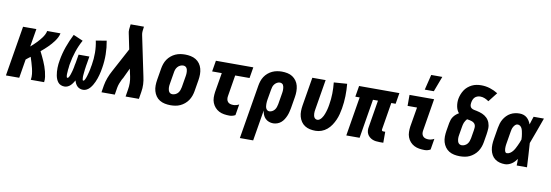

<svg xmlns="http://www.w3.org/2000/svg" viewBox="-66 -1252 5632 1961"><g transform="rotate(10 2750.0 -272.0)"><path d="M0 0 86 -520H224L193 -334Q208 -347 223 -361Q238 -375 252 -389.5Q266 -404 279 -419Q292 -434 303.5 -450Q315 -466 324 -484Q333 -502 336 -520H474Q470 -498 459.5 -477.5Q449 -457 435.5 -438Q422 -419 406.5 -401.5Q391 -384 374.5 -367.5Q358 -351 340.5 -335.5Q323 -320 305 -305Q317 -281 328.5 -257.5Q340 -234 350.5 -209.5Q361 -185 370 -160Q379 -135 385.5 -109Q392 -83 396 -55.5Q400 -28 396 0H258Q263 -31 259.5 -61Q256 -91 249 -119.5Q242 -148 233.5 -176Q225 -204 216 -231Q204 -222 192.5 -213Q181 -204 170 -195L138 0Z M608 8Q588 8 570 0.5Q552 -7 540.5 -21.5Q529 -36 522 -53.5Q515 -71 511.5 -90Q508 -109 506.5 -128.5Q505 -148 505.5 -168Q506 -188 508 -208Q510 -228 514 -248Q526 -320 551 -390.5Q576 -461 610 -528L710 -485Q677 -425 655.5 -360.5Q634 -296 623 -231Q622 -226 621 -220.5Q620 -215 619.5 -209.5Q619 -204 618.5 -198.5Q618 -193 617.5 -187.5Q617 -182 616 -177Q615 -172 614.5 -166.5Q614 -161 614 -155.5Q614 -150 613.5 -144.5Q613 -139 612.5 -133.5Q612 -128 612 -122.5Q612 -117 612 -112Q612 -107 613 -101.5Q614 -96 615.5 -90.5Q617 -85 622 -85Q629 -85 633.5 -91.5Q638 -98 641 -104Q644 -110 646.5 -116.5Q649 -123 651 -129.5Q653 -136 655 -142.5Q657 -149 659 -155.5Q661 -162 662.5 -168.5Q664 -175 665.5 -181.5Q667 -188 668.5 -194.5Q670 -201 671 -207.5Q672 -214 673 -220.5Q674 -227 675.5 -233.5Q677 -240 678.5 -246.5Q680 -253 681 -260L694 -338H806L793 -260Q792 -254 791 -248.5Q790 -243 789 -237.5Q788 -232 787.5 -226Q787 -220 786 -214.5Q785 -209 784 -203.5Q783 -198 783 -192.5Q783 -187 782 -181Q781 -175 780.5 -169.5Q780 -164 779.5 -158.5Q779 -153 778.5 -147.5Q778 -142 777.5 -136Q777 -130 777 -124.5Q777 -119 777.5 -113.5Q778 -108 778.5 -102.5Q779 -97 780 -91Q781 -85 787 -85Q794 -85 798 -91.5Q802 -98 805 -104Q808 -110 810.5 -116.5Q813 -123 815 -129.5Q817 -136 819 -142Q821 -148 822.5 -154.5Q824 -161 826 -167.5Q828 -174 829.5 -180.5Q831 -187 832.5 -193.5Q834 -200 835.5 -206.5Q837 -213 838 -219.5Q839 -226 840 -232.5Q841 -239 842.5 -245.5Q844 -252 845 -258Q856 -322 855.5 -386Q855 -450 842 -510L952 -528Q965 -460 966 -389Q967 -318 955 -246Q952 -227 948 -208Q944 -189 939 -170Q934 -151 927.5 -132.5Q921 -114 913 -96Q905 -78 894.5 -60.5Q884 -43 870.5 -27.5Q857 -12 838.5 -2Q820 8 801 8Q783 8 767 2Q751 -4 739.5 -15.5Q728 -27 720.5 -42Q713 -57 709 -73Q700 -58 690.5 -44Q681 -30 668.5 -18Q656 -6 640 1Q624 8 608 8Z M991 0 1003 -74Q1010 -114 1025 -154Q1040 -194 1061 -232L1194 -480L1164 -626Q1164 -628 1163 -630Q1162 -632 1162 -635Q1156 -657 1157.5 -680.5Q1159 -704 1163 -728L1164 -735H1302L1301 -728Q1298 -708 1296 -688Q1294 -668 1298 -649L1385 -232Q1394 -194 1396 -154Q1398 -114 1391 -74L1379 0H1241L1253 -74Q1259 -108 1258.5 -142.5Q1258 -177 1251 -209L1234 -288L1183 -180Q1181 -178 1180.5 -176.5Q1180 -175 1179 -174L1178 -173Q1177 -171 1176.5 -169.5Q1176 -168 1175 -167L1174 -166Q1163 -144 1154 -120.5Q1145 -97 1141 -74L1129 0Z M1707 8Q1677 8 1648 2Q1619 -4 1595 -18.5Q1571 -33 1555 -56Q1539 -79 1531 -107Q1523 -135 1523.5 -164.5Q1524 -194 1529 -225L1549 -345Q1553 -369 1561.5 -394Q1570 -419 1585 -441Q1600 -463 1621 -480.5Q1642 -498 1666.5 -509Q1691 -520 1716 -524Q1741 -528 1766 -528Q1796 -528 1825 -522Q1854 -516 1878 -501.5Q1902 -487 1918.5 -464Q1935 -441 1942.5 -413Q1950 -385 1950 -355.5Q1950 -326 1945 -295L1925 -175Q1921 -151 1912 -126Q1903 -101 1888 -79Q1873 -57 1852 -39.5Q1831 -22 1807 -11Q1783 0 1757.5 4Q1732 8 1707 8ZM1707 -106Q1723 -106 1739 -113.5Q1755 -121 1765.5 -134Q1776 -147 1781.5 -162.5Q1787 -178 1790 -194L1810 -314Q1812 -325 1812.5 -336Q1813 -347 1812.5 -357.5Q1812 -368 1809.5 -378Q1807 -388 1801.5 -396.5Q1796 -405 1786.5 -409.5Q1777 -414 1766 -414Q1750 -414 1734.5 -406.5Q1719 -399 1708 -386Q1697 -373 1691.5 -357.5Q1686 -342 1684 -326L1664 -206Q1662 -195 1661 -184Q1660 -173 1661 -162.5Q1662 -152 1664.5 -142Q1667 -132 1672.5 -123.5Q1678 -115 1687 -110.5Q1696 -106 1707 -106Z M2319 8Q2290 8 2262 3.5Q2234 -1 2210 -13.5Q2186 -26 2168 -46.5Q2150 -67 2140 -92.5Q2130 -118 2129.5 -146.5Q2129 -175 2133 -204L2167 -406H2067L2086 -520H2474L2455 -406H2306L2270 -186Q2267 -169 2269.5 -153.5Q2272 -138 2281.5 -126.5Q2291 -115 2306 -110.5Q2321 -106 2338 -106Q2353 -106 2368.5 -110Q2384 -114 2398 -122L2379 -8Q2365 0 2349.5 4Q2334 8 2319 8Z M2602 215H2464L2557 -345Q2561 -369 2569 -393.5Q2577 -418 2591.5 -440Q2606 -462 2626.5 -479.5Q2647 -497 2671 -508Q2695 -519 2720 -523.5Q2745 -528 2769 -528Q2799 -528 2828 -522Q2857 -516 2880 -501Q2903 -486 2919.5 -463Q2936 -440 2943 -412.5Q2950 -385 2950 -355Q2950 -325 2945 -295L2925 -175Q2921 -155 2916 -134.5Q2911 -114 2902.5 -94Q2894 -74 2882 -55Q2870 -36 2853 -21.5Q2836 -7 2814.5 0.5Q2793 8 2772 8Q2749 8 2727.5 0Q2706 -8 2690.5 -23.5Q2675 -39 2666.5 -60Q2658 -81 2655 -104ZM2712 -106Q2727 -106 2742 -114Q2757 -122 2767 -135Q2777 -148 2782 -163.5Q2787 -179 2790 -194L2810 -314Q2812 -325 2812.5 -335.5Q2813 -346 2812.5 -356.5Q2812 -367 2810 -377Q2808 -387 2803.5 -395.5Q2799 -404 2789.5 -409Q2780 -414 2769 -414Q2754 -414 2739.5 -406Q2725 -398 2714.5 -385Q2704 -372 2699 -356.5Q2694 -341 2692 -326L2674 -222Q2672 -210 2671 -198.5Q2670 -187 2670 -175Q2670 -163 2671.5 -151.5Q2673 -140 2677.5 -130Q2682 -120 2691 -113Q2700 -106 2712 -106Z M3211 8Q3181 8 3152.5 2Q3124 -4 3100.5 -19Q3077 -34 3061.5 -57Q3046 -80 3038.5 -107.5Q3031 -135 3031.5 -165Q3032 -195 3037 -225L3086 -520H3224L3172 -206Q3170 -195 3169 -184.5Q3168 -174 3168.5 -163.5Q3169 -153 3171 -143Q3173 -133 3178 -124.5Q3183 -116 3191.5 -111Q3200 -106 3211 -106Q3223 -106 3234.5 -114.5Q3246 -123 3254 -134Q3262 -145 3268 -156.5Q3274 -168 3278.5 -180.5Q3283 -193 3287 -205.5Q3291 -218 3294 -230Q3297 -242 3299.5 -254.5Q3302 -267 3304 -280Q3314 -338 3315 -396Q3316 -454 3310 -511L3447 -521Q3453 -458 3451.5 -393.5Q3450 -329 3439 -264Q3434 -234 3426 -203Q3418 -172 3405 -142.5Q3392 -113 3373.5 -85Q3355 -57 3329.5 -35.5Q3304 -14 3273 -3Q3242 8 3211 8Z M3915 8H3876Q3856 8 3837 5.5Q3818 3 3801.5 -4Q3785 -11 3771 -23Q3757 -35 3748.5 -51.5Q3740 -68 3738.5 -87Q3737 -106 3741 -126L3787 -406H3735L3668 0H3530L3597 -406H3552L3571 -520H3989L3970 -406H3925L3879 -126Q3878 -122 3878.5 -118Q3879 -114 3881.5 -111Q3884 -108 3887.5 -107Q3891 -106 3895 -106H3915Z M4343 8Q4314 8 4286 3.5Q4258 -1 4234 -13.5Q4210 -26 4192 -46.5Q4174 -67 4164.5 -92.5Q4155 -118 4154.5 -146.5Q4154 -175 4158 -204L4192 -406H4094V-520H4349L4294 -186Q4291 -169 4293.5 -153.5Q4296 -138 4306 -126.5Q4316 -115 4331 -110.5Q4346 -106 4362 -106Q4377 -106 4392.5 -110Q4408 -114 4422 -122L4403 -8Q4389 0 4373.5 4Q4358 8 4343 8ZM4238 -600 4277 -759H4392L4332 -600Z M4708 8Q4677 8 4648 2Q4619 -4 4595.5 -18.5Q4572 -33 4555.5 -56Q4539 -79 4531 -106.5Q4523 -134 4523.5 -164Q4524 -194 4529 -225L4543 -308Q4546 -325 4552 -342Q4558 -359 4568.5 -374Q4579 -389 4593.5 -401.5Q4608 -414 4624 -423Q4612 -436 4604.5 -453Q4597 -470 4593.5 -488.5Q4590 -507 4589.5 -526Q4589 -545 4592 -565Q4596 -589 4605 -612.5Q4614 -636 4627.5 -657.5Q4641 -679 4661 -696Q4681 -713 4703.5 -724Q4726 -735 4750.5 -739.5Q4775 -744 4799 -744Q4847 -744 4891 -730Q4935 -716 4973 -692L4898 -596Q4879 -610 4856.5 -619.5Q4834 -629 4809 -629Q4794 -629 4778.5 -623.5Q4763 -618 4752 -606.5Q4741 -595 4735.5 -580Q4730 -565 4728 -550Q4725 -534 4728 -519Q4731 -504 4742.5 -495.5Q4754 -487 4769 -484Q4784 -481 4799 -478Q4814 -475 4828.5 -470.5Q4843 -466 4856.5 -460.5Q4870 -455 4882 -447Q4894 -439 4904.5 -429Q4915 -419 4923 -406.5Q4931 -394 4936 -380.5Q4941 -367 4943.5 -352Q4946 -337 4945.5 -321.5Q4945 -306 4943 -290.5Q4941 -275 4939 -259L4925 -175Q4921 -151 4912 -126Q4903 -101 4888 -79Q4873 -57 4852 -39.5Q4831 -22 4807.5 -11Q4784 0 4758 4Q4732 8 4708 8ZM4708 -106Q4723 -106 4739 -113.5Q4755 -121 4765.5 -134Q4776 -147 4781.5 -162.5Q4787 -178 4790 -194L4804 -278Q4806 -291 4807 -305Q4808 -319 4804 -331.5Q4800 -344 4790 -352.5Q4780 -361 4768 -365.5Q4756 -370 4743 -372.5Q4730 -375 4716 -377Q4708 -368 4701 -357.5Q4694 -347 4689.5 -335.5Q4685 -324 4682.5 -312.5Q4680 -301 4678 -289L4664 -206Q4662 -195 4661 -184Q4660 -173 4661 -162.5Q4662 -152 4664.5 -142Q4667 -132 4672.5 -123.5Q4678 -115 4687.5 -110.5Q4697 -106 4708 -106Z M5176 8Q5147 8 5120.5 1Q5094 -6 5072.5 -22Q5051 -38 5038 -61.5Q5025 -85 5019.5 -112Q5014 -139 5015 -167.5Q5016 -196 5021 -225L5041 -345Q5045 -368 5052 -391Q5059 -414 5071.5 -435.5Q5084 -457 5102 -475.5Q5120 -494 5142 -506Q5164 -518 5188 -523Q5212 -528 5235 -528Q5257 -528 5276.5 -521.5Q5296 -515 5311 -502Q5326 -489 5336.5 -472Q5347 -455 5354 -436Q5360 -457 5367 -478Q5374 -499 5381 -520H5488Q5463 -452 5439 -384Q5415 -316 5389 -249Q5394 -187 5397 -124.5Q5400 -62 5404 0H5297Q5298 -17 5298 -34Q5298 -51 5298 -68Q5287 -53 5274 -39Q5261 -25 5245 -14.5Q5229 -4 5211 2Q5193 8 5176 8ZM5176 -106Q5193 -106 5209 -116.5Q5225 -127 5236.5 -141.5Q5248 -156 5256.5 -172Q5265 -188 5272.5 -204Q5280 -220 5287 -236.5Q5294 -253 5299 -269Q5299 -284 5297.5 -298.5Q5296 -313 5293.5 -327.5Q5291 -342 5288 -356Q5285 -370 5279 -383Q5273 -396 5261.5 -405Q5250 -414 5235 -414Q5221 -414 5210 -403.5Q5199 -393 5192 -380Q5185 -367 5181.5 -353.5Q5178 -340 5176 -326L5156 -206Q5154 -196 5153 -186.5Q5152 -177 5151.5 -167.5Q5151 -158 5151.5 -148.5Q5152 -139 5154 -130Q5156 -121 5161 -113.5Q5166 -106 5176 -106Z"/></g></svg>

Font: Iosevka Term Curly Hv Obl
Style: Regular
Weight: 900
Italic angle: -9°
Designer: Belleve Invis
Foundry: Belleve Invis
Version: Version 32.3.0